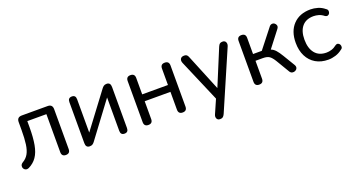

<svg xmlns="http://www.w3.org/2000/svg" viewBox="-43 -1062 3368 1815"><g transform="rotate(-20 1640.5 -154.5)"><path d="M454 7Q412 7 412 -37V-419H220V-357Q220 -254 207 -183Q194 -112 163.5 -67.5Q133 -23 82 2Q64 10 50 5Q36 0 29 -13Q22 -26 25.5 -41Q29 -56 46 -67Q83 -88 103.5 -123.5Q124 -159 132 -216.5Q140 -274 140 -359V-438Q140 -487 189 -487H449Q497 -487 497 -438V-37Q497 7 454 7Z M694 7Q655 7 655 -39V-452Q655 -494 695 -494Q733 -494 733 -452V-117L995 -466Q1003 -477 1014 -485.5Q1025 -494 1044 -494Q1083 -494 1083 -448V-35Q1083 7 1044 7Q1005 7 1005 -35V-371L743 -20Q736 -10 725 -1.5Q714 7 694 7Z M1284 7Q1241 7 1241 -37V-450Q1241 -494 1284 -494Q1327 -494 1327 -450V-285H1586V-450Q1586 -494 1629 -494Q1672 -494 1672 -450V-37Q1672 7 1629 7Q1586 7 1586 -37V-216H1327V-37Q1327 7 1284 7Z M1941 187Q1916 187 1907.5 168.5Q1899 150 1909 128L1969 -9L1787 -434Q1777 -458 1786.5 -476Q1796 -494 1825 -494Q1841 -494 1850.5 -486.5Q1860 -479 1867 -459L2015 -98L2165 -460Q2173 -479 2182.5 -486.5Q2192 -494 2210 -494Q2234 -494 2242.5 -475.5Q2251 -457 2241 -434L1987 153Q1978 172 1968 179.5Q1958 187 1941 187Z M2399 7Q2356 7 2356 -37V-448Q2356 -491 2399 -491Q2442 -491 2442 -448V-285H2530L2677 -472Q2689 -489 2704.5 -491.5Q2720 -494 2732.5 -485Q2745 -476 2748.5 -461Q2752 -446 2739 -429L2614 -267Q2639 -258 2660 -235Q2681 -212 2706 -170L2777 -52Q2787 -34 2781.5 -19.5Q2776 -5 2761.5 2Q2747 9 2731 5.5Q2715 2 2705 -16L2627 -147Q2602 -188 2579.5 -202.5Q2557 -217 2516 -217H2442V-37Q2442 7 2399 7Z M3095 9Q3022 9 2968.5 -22.5Q2915 -54 2886 -111.5Q2857 -169 2857 -246Q2857 -362 2921 -429Q2985 -496 3095 -496Q3130 -496 3167.5 -485Q3205 -474 3236 -448Q3250 -440 3252.5 -426.5Q3255 -413 3249 -401Q3243 -389 3230.5 -385Q3218 -381 3203 -391Q3178 -411 3151.5 -418.5Q3125 -426 3101 -426Q3025 -426 2985 -379Q2945 -332 2945 -246Q2945 -159 2985 -109.5Q3025 -60 3101 -60Q3125 -60 3151.5 -68Q3178 -76 3203 -96Q3218 -106 3230 -101.5Q3242 -97 3248 -85.5Q3254 -74 3252 -60.5Q3250 -47 3236 -39Q3205 -14 3167.5 -2.5Q3130 9 3095 9Z"/></g></svg>

Font: Chiron GoRound TC N
Style: Regular
Weight: 350
Designer: Ryoko NISHIZUKA 西塚涼子 (kana, bopomofo & ideographs); Paul D. Hunt (Latin, Greek & Cyrillic); Sandoll Communications 산돌커뮤니
Foundry: Adobe
Version: Version 1.000;hotconv 1.1.1;makeotfexe 2.6.0